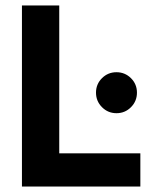

<svg xmlns="http://www.w3.org/2000/svg" viewBox="-20 -680 550 700"><path d="M196 -121H491.7V0H60V-660H196ZM404.7 -267.3Q373.7 -267.3 351.9 -289.2Q330 -311.1 330 -342.2Q330 -373.3 351.8 -395Q373.6 -416.7 404.6 -416.7Q435.6 -416.7 457.5 -395Q479.3 -373.3 479.3 -342.2Q479.3 -311.1 457.5 -289.2Q435.7 -267.3 404.7 -267.3Z"/></svg>

Font: Nata Sans
Style: Regular
Weight: 400
Designer: Daniel Uzquiano Cruz
Version: Version 1.001